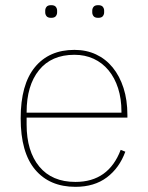

<svg xmlns="http://www.w3.org/2000/svg" viewBox="-20 -711 573 743"><path d="M272 12Q172 12 116 -54.5Q60 -121 60 -253Q60 -384 115 -451Q170 -518 268 -518Q314 -518 351.5 -500.5Q389 -483 416 -450Q443 -417 458 -370.5Q473 -324 473 -266V-256H83V-229Q83 -126 132 -66.5Q181 -7 272 -7Q400 -7 447 -131L465 -124Q442 -61 393.5 -24.5Q345 12 272 12ZM268 -499Q179 -499 131 -439.5Q83 -380 83 -277V-275H450V-279Q450 -329 437 -369.5Q424 -410 400 -439Q376 -468 342.5 -483.5Q309 -499 268 -499ZM178 -642Q165 -642 160 -648.5Q155 -655 155 -663V-670Q155 -678 160 -684.5Q165 -691 178 -691Q191 -691 196 -684.5Q201 -678 201 -670V-663Q201 -655 196 -648.5Q191 -642 178 -642ZM360 -642Q347 -642 342 -648.5Q337 -655 337 -663V-670Q337 -678 342 -684.5Q347 -691 360 -691Q373 -691 378 -684.5Q383 -678 383 -670V-663Q383 -655 378 -648.5Q373 -642 360 -642Z"/></svg>

Font: IBM Plex Sans Thai Thin
Style: Regular
Weight: 100
Designer: Mike Abbink, Paul van der Laan, Pieter van Rosmalen, Ben Mitchell, Mark Frömberg
Foundry: Bold Monday
Version: Version 1.1